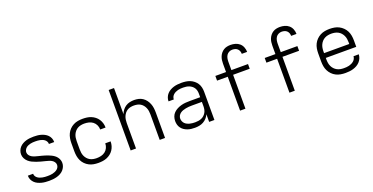

<svg xmlns="http://www.w3.org/2000/svg" viewBox="-27 -1464 4255 2193"><g transform="rotate(-20 2100.0 -367.5)"><path d="M299 8Q276 8 252.5 6Q229 4 206.5 -2Q184 -8 163 -18Q142 -28 125.5 -44Q109 -60 99 -81.5Q89 -103 89 -127V-131H153V-129Q153 -114 161 -100.5Q169 -87 181.5 -78Q194 -69 208.5 -63.5Q223 -58 238 -55Q253 -52 268.5 -51Q284 -50 299 -50Q315 -50 330.5 -51Q346 -52 361 -55.5Q376 -59 390.5 -65Q405 -71 417.5 -80.5Q430 -90 437.5 -104Q445 -118 445 -134Q445 -153 433.5 -169Q422 -185 405 -194.5Q388 -204 369.5 -209Q351 -214 333 -219Q307 -225 282 -232Q257 -239 232.5 -247.5Q208 -256 184.5 -267.5Q161 -279 142 -296Q123 -313 111 -336.5Q99 -360 99 -386Q99 -409 107.5 -431Q116 -453 131.5 -470Q147 -487 167.5 -498.5Q188 -510 210 -516.5Q232 -523 255 -525.5Q278 -528 301 -528Q324 -528 346.5 -526Q369 -524 390.5 -518Q412 -512 432.5 -501.5Q453 -491 469 -475Q485 -459 494 -437.5Q503 -416 503 -393V-389H439V-391Q439 -406 431.5 -419.5Q424 -433 412.5 -442Q401 -451 387.5 -456.5Q374 -462 359.5 -465Q345 -468 330.5 -469Q316 -470 301 -470Q286 -470 271 -469Q256 -468 241.5 -464.5Q227 -461 213 -455Q199 -449 188 -439Q177 -429 170 -415.5Q163 -402 163 -387Q163 -367 175 -351Q187 -335 204 -325.5Q221 -316 239.5 -310.5Q258 -305 276.5 -300.5Q295 -296 314 -291Q333 -286 351.5 -280.5Q370 -275 388 -268Q406 -261 423.5 -252.5Q441 -244 456.5 -232.5Q472 -221 484 -205.5Q496 -190 502.5 -171.5Q509 -153 509 -134Q509 -110 499.5 -88Q490 -66 474 -49Q458 -32 436.5 -20.5Q415 -9 392.5 -3Q370 3 346.5 5.5Q323 8 299 8Z M897 8Q868 8 839.5 3Q811 -2 785 -15.5Q759 -29 738.5 -50Q718 -71 705.5 -97Q693 -123 688 -152Q683 -181 683 -210V-310Q683 -339 688 -368Q693 -397 705.5 -423Q718 -449 738.5 -470Q759 -491 785 -504.5Q811 -518 839.5 -523Q868 -528 897 -528Q924 -528 950 -524.5Q976 -521 1000.5 -511Q1025 -501 1046 -484.5Q1067 -468 1081.5 -446Q1096 -424 1103.5 -398.5Q1111 -373 1111 -347V-344H1046V-346Q1046 -373 1034 -398.5Q1022 -424 1000.5 -440.5Q979 -457 952 -463.5Q925 -470 897 -470Q877 -470 856 -466Q835 -462 817 -452Q799 -442 785 -426Q771 -410 762.5 -391Q754 -372 751 -351.5Q748 -331 748 -310V-210Q748 -189 751 -168.5Q754 -148 762.5 -129Q771 -110 785 -94Q799 -78 817 -68Q835 -58 856 -54Q877 -50 897 -50Q925 -50 952 -56.5Q979 -63 1000.5 -79.5Q1022 -96 1034 -121.5Q1046 -147 1046 -174V-176H1111V-173Q1111 -147 1103.5 -121.5Q1096 -96 1081.5 -74Q1067 -52 1046 -35.5Q1025 -19 1000.5 -9Q976 1 950 4.5Q924 8 897 8Z M1291 0V-735H1356V-418Q1365 -443 1381.5 -464.5Q1398 -486 1420.5 -501Q1443 -516 1470 -522Q1497 -528 1524 -528Q1551 -528 1577.5 -522Q1604 -516 1626.5 -501Q1649 -486 1665.5 -464Q1682 -442 1692 -416.5Q1702 -391 1705.5 -364Q1709 -337 1709 -310V0H1644V-310Q1644 -330 1641 -350.5Q1638 -371 1630 -390Q1622 -409 1609 -425Q1596 -441 1578.5 -451.5Q1561 -462 1540.5 -466Q1520 -470 1500 -470Q1480 -470 1459.5 -466Q1439 -462 1421.5 -451.5Q1404 -441 1391 -425Q1378 -409 1370 -390Q1362 -371 1359 -350.5Q1356 -330 1356 -310V0Z M2072 8Q2049 8 2026.5 5.5Q2004 3 1982.5 -4.5Q1961 -12 1942 -24.5Q1923 -37 1909 -55.5Q1895 -74 1889 -96Q1883 -118 1883 -141Q1883 -168 1892 -193.5Q1901 -219 1920 -238Q1939 -257 1963.5 -269.5Q1988 -282 2014 -289Q2040 -296 2067 -298Q2094 -300 2121 -300H2245V-344Q2245 -362 2241 -380Q2237 -398 2227 -413.5Q2217 -429 2202 -440.5Q2187 -452 2170 -458.5Q2153 -465 2135 -467.5Q2117 -470 2099 -470Q2083 -470 2067 -469Q2051 -468 2035.5 -464Q2020 -460 2005.5 -453Q1991 -446 1979 -435.5Q1967 -425 1960 -410Q1953 -395 1953 -379H1889V-380Q1889 -404 1898 -427Q1907 -450 1923 -467.5Q1939 -485 1960 -497Q1981 -509 2004 -516Q2027 -523 2051 -525.5Q2075 -528 2099 -528Q2125 -528 2151.5 -524.5Q2178 -521 2202.5 -511Q2227 -501 2248 -484Q2269 -467 2283 -445Q2297 -423 2303 -396.5Q2309 -370 2309 -344V0H2245V-93Q2234 -68 2216 -48Q2198 -28 2174.5 -15Q2151 -2 2124.5 3Q2098 8 2072 8ZM2095 -50Q2115 -50 2134 -53Q2153 -56 2171 -63.5Q2189 -71 2203.5 -84.5Q2218 -98 2227.5 -114.5Q2237 -131 2241 -150.5Q2245 -170 2245 -189V-243H2121Q2102 -243 2084 -241.5Q2066 -240 2048 -236.5Q2030 -233 2012.5 -227Q1995 -221 1980 -210Q1965 -199 1956 -182.5Q1947 -166 1947 -147Q1947 -131 1953.5 -115Q1960 -99 1971.5 -87.5Q1983 -76 1998.5 -68.5Q2014 -61 2030 -57Q2046 -53 2062.5 -51.5Q2079 -50 2095 -50Z M2621 0V-412H2491V-469H2621V-571Q2621 -593 2624 -614.5Q2627 -636 2635.5 -656.5Q2644 -677 2658 -694Q2672 -711 2690.5 -722.5Q2709 -734 2730.5 -738.5Q2752 -743 2774 -743Q2803 -743 2831.5 -735Q2860 -727 2882 -708Q2904 -689 2915 -661Q2926 -633 2926 -604V-603H2861V-604Q2861 -621 2855 -637Q2849 -653 2836.5 -664.5Q2824 -676 2807.5 -680.5Q2791 -685 2774 -685Q2754 -685 2735 -675.5Q2716 -666 2705 -649Q2694 -632 2690 -612Q2686 -592 2686 -571V-469H2888V-412H2686V0Z M3221 0V-412H3091V-469H3221V-571Q3221 -593 3224 -614.5Q3227 -636 3235.5 -656.5Q3244 -677 3258 -694Q3272 -711 3290.5 -722.5Q3309 -734 3330.5 -738.5Q3352 -743 3374 -743Q3403 -743 3431.5 -735Q3460 -727 3482 -708Q3504 -689 3515 -661Q3526 -633 3526 -604V-603H3461V-604Q3461 -621 3455 -637Q3449 -653 3436.5 -664.5Q3424 -676 3407.5 -680.5Q3391 -685 3374 -685Q3354 -685 3335 -675.5Q3316 -666 3305 -649Q3294 -632 3290 -612Q3286 -592 3286 -571V-469H3488V-412H3286V0Z M3901 8Q3871 8 3842 3Q3813 -2 3787 -15Q3761 -28 3740 -49.5Q3719 -71 3706 -97Q3693 -123 3688 -152Q3683 -181 3683 -210V-310Q3683 -339 3688 -368Q3693 -397 3706 -423Q3719 -449 3740 -470Q3761 -491 3787 -504.5Q3813 -518 3842 -523Q3871 -528 3900 -528Q3929 -528 3958 -523Q3987 -518 4013 -504.5Q4039 -491 4060 -470Q4081 -449 4094 -423Q4107 -397 4112 -368Q4117 -339 4117 -310V-231H3747V-210Q3747 -189 3750.5 -168Q3754 -147 3763 -128Q3772 -109 3786.5 -93.5Q3801 -78 3819.5 -68Q3838 -58 3859 -54Q3880 -50 3901 -50Q3917 -50 3933 -51Q3949 -52 3965 -56Q3981 -60 3995.5 -67Q4010 -74 4022.5 -84.5Q4035 -95 4042.5 -109.5Q4050 -124 4051 -141H4115Q4114 -116 4104.5 -93.5Q4095 -71 4078.5 -53Q4062 -35 4041 -23Q4020 -11 3996.5 -4Q3973 3 3949 5.5Q3925 8 3901 8ZM3747 -289H4053V-310Q4053 -331 4049.5 -352Q4046 -373 4037 -392Q4028 -411 4014 -426.5Q4000 -442 3981.5 -452Q3963 -462 3942 -466Q3921 -470 3900 -470Q3879 -470 3858 -466Q3837 -462 3818.5 -452Q3800 -442 3786 -426.5Q3772 -411 3763 -392Q3754 -373 3750.5 -352Q3747 -331 3747 -310Z"/></g></svg>

Font: Iosevka Light Extended
Style: Regular
Weight: 300
Width: 7
Monospace: yes
Designer: Belleve Invis
Foundry: Belleve Invis
Version: Version 32.5.0; ttfautohint (v1.8.4)